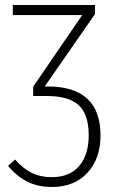

<svg xmlns="http://www.w3.org/2000/svg" viewBox="-20 -542 451 764"><path d="M380 -3Q380 89 328 145.5Q276 202 186 202Q131 202 89 181Q47 160 12 118L40 93Q73 130 107.5 146.5Q142 163 186 163Q257 163 295 118.5Q333 74 333 -4Q333 -87 293 -123.5Q253 -160 166 -160H112V-197L307 -482H31V-522H358V-486L158 -198H169Q380 -198 380 -3Z"/></svg>

Font: Fira Sans Condensed ExtraLight
Style: Regular
Weight: 275
Width: 3
Designer: Carrois Corporate & Edenspiekermann AG
Foundry: Carrois Corporate GbR & Edenspiekermann AG
Version: Version 4.203